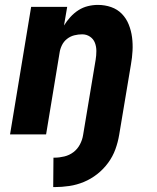

<svg xmlns="http://www.w3.org/2000/svg" viewBox="-20 -548 640 783"><path d="M202 215H197L198 95H202Q222 95 242.5 90Q263 85 279.5 72.5Q296 60 306 41Q316 22 319 2L370 -304Q373 -322 373 -340Q373 -358 367 -373.5Q361 -389 347 -398.5Q333 -408 315 -408Q299 -408 283 -404Q267 -400 253.5 -389.5Q240 -379 232.5 -363.5Q225 -348 223 -333L168 0H21L107 -520H254L241 -444Q252 -462 267 -478.5Q282 -495 300 -506.5Q318 -518 338.5 -523Q359 -528 379 -528Q408 -528 433.5 -519Q459 -510 477 -491.5Q495 -473 505 -448Q515 -423 518.5 -396Q522 -369 520.5 -341Q519 -313 514 -285L466 2Q461 32 450.5 61Q440 90 421 116Q402 142 376.5 162Q351 182 322 194Q293 206 262.5 210.5Q232 215 202 215Z"/></svg>

Font: Iosevka Heavy Extended
Style: Italic
Weight: 900
Width: 7
Italic angle: -9°
Monospace: yes
Designer: Belleve Invis
Foundry: Belleve Invis
Version: Version 32.5.0; ttfautohint (v1.8.4)